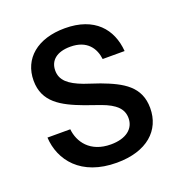

<svg xmlns="http://www.w3.org/2000/svg" viewBox="-102 -599 654 699"><g transform="rotate(-20 225.0 -249.5)"><path d="M235 12.5C352.5 12.5 416.7 -47.5 416.7 -133.3C416.7 -216.7 357.5 -249.2 277.5 -279.2L218.3 -299.2C165 -319.2 138.3 -341.7 138.3 -379.2C138.3 -418.3 166.7 -442.5 219.2 -442.5C285 -442.5 310 -401.7 315 -360H400C393.3 -446.7 338.3 -512.5 223.3 -512.5C116.7 -512.5 51.7 -456.7 51.7 -371.7C51.7 -288.3 114.2 -255 194.2 -225L253.3 -204.2C305.8 -185 330 -161.7 330 -125.8C330 -85 296.7 -57.5 237.5 -57.5C156.7 -57.5 121.7 -110 116.7 -160H28.3C33.3 -70.8 96.7 12.5 235 12.5Z"/></g></svg>

Font: Familjen Grotesk
Style: Regular
Weight: 400
Designer: Anders Wikstroem, Jonas Baeckman, Matilda Gysing, Kristian Moeller
Foundry: Familjen STHLM AB
Version: Version 2.000